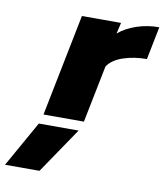

<svg xmlns="http://www.w3.org/2000/svg" viewBox="-236 -560 761 889"><g transform="rotate(10 144.5 -115.5)"><path d="M79 -480H263L251 -428Q285 -457 335 -474Q385 -491 441 -491L410 -336Q350 -336 299.5 -319Q249 -302 227 -269L173 0H-17ZM-31 45H156L10 260H-152Z"/></g></svg>

Font: Readiness ExtraBold
Style: Italic
Weight: 800
Italic angle: -12°
Designer: Katatrad Team
Foundry: CadsonDemak
Version: Version 1.00;January 16, 2020;FontCreator 12.0.0.2550 64-bit